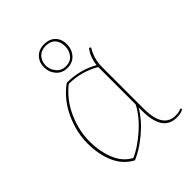

<svg xmlns="http://www.w3.org/2000/svg" viewBox="-202 -805 931 931"><g transform="rotate(-45 263.0 -340.0)"><path d="M383 -418V-132Q383 1 469 1Q495 1 508 -7L514 0Q499 12 466 12Q370 12 370 -132V-154Q336 -97 280.5 -51Q225 -5 176 15Q123 -13 97 -71Q71 -129 71 -206Q71 -283 106.5 -360Q142 -437 208 -485Q297 -485 371 -443Q376 -493 404 -528L413 -523Q383 -475 383 -418ZM178 1Q224 -17 282.5 -67.5Q341 -118 370 -174V-431Q296 -474 211 -474Q150 -426 117.5 -353Q85 -280 85 -207.5Q85 -135 108 -79.5Q131 -24 178 1ZM262.5 -695Q299 -695 320 -673.5Q341 -652 341 -617Q341 -582 319.5 -557.5Q298 -533 262 -533Q226 -533 204.5 -557.5Q183 -582 183 -616Q183 -650 204.5 -672.5Q226 -695 262.5 -695ZM262.5 -544Q293 -544 310.5 -565Q328 -586 328 -616.5Q328 -647 311 -665.5Q294 -684 262.5 -684Q231 -684 213 -664.5Q195 -645 195 -616.5Q195 -588 213.5 -566Q232 -544 262.5 -544Z"/></g></svg>

Font: Almendra Display
Style: Regular
Weight: 400
Designer: Ana Sanfelippo
Foundry: Ana Sanfelippo
Version: Version 1.004